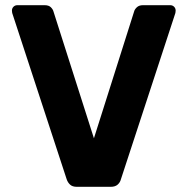

<svg xmlns="http://www.w3.org/2000/svg" viewBox="-20 -720 723 740"><path d="M276 0Q259 0 250 -8.5Q241 -17 237 -29L27 -670Q26 -674 26 -679Q26 -688 32 -694Q38 -700 47 -700H152Q168 -700 176 -692Q184 -684 186 -676L342 -187L497 -676Q499 -684 507.5 -692Q516 -700 531 -700H636Q645 -700 651 -694Q657 -688 657 -679Q657 -674 656 -670L446 -29Q443 -17 433.5 -8.5Q424 0 407 0Z"/></svg>

Font: Fz Rubik SemBd
Style: Regular
Weight: 600
Designer: Hubert and Fischer
Foundry: Hubert and Fischer
Version: Vit hóa bi FontZin.com